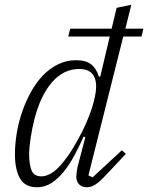

<svg xmlns="http://www.w3.org/2000/svg" viewBox="-20 -778 625 810"><path d="M137 12Q85 12 64 -26Q43 -64 43 -127Q43 -169 50.5 -215Q58 -261 73 -305Q88 -349 110 -389Q132 -429 160.5 -459Q189 -489 224.5 -506.5Q260 -524 301 -524Q342 -524 364.5 -506.5Q387 -489 397 -455H403L443 -624H268L276 -657H451L472 -745L534 -758L509 -657H585L577 -624H500L353 -38L371 -30L494 -144L511 -129L433 -46Q401 -11 382.5 0.5Q364 12 347 12Q326 12 314 0Q302 -12 302 -32Q302 -40 303.5 -52Q305 -64 307 -73L340 -199L333 -202Q315 -162 294.5 -123.5Q274 -85 250 -55Q226 -25 198 -6.5Q170 12 137 12ZM155 -34Q174 -34 195.5 -46.5Q217 -59 238 -84Q262 -111 284 -146.5Q306 -182 324.5 -218.5Q343 -255 356 -289Q369 -323 375 -347L379 -364Q393 -423 377 -455Q361 -487 314 -487Q248 -487 199.5 -431Q151 -375 126 -278Q116 -240 109.5 -197.5Q103 -155 103 -127Q103 -85 113 -59.5Q123 -34 155 -34Z"/></svg>

Font: IBM Plex Serif Light
Style: Italic
Weight: 300
Italic angle: -14°
Designer: Mike Abbink, Paul van der Laan, Pieter van Rosmalen
Foundry: Bold Monday
Version: Version 3.001